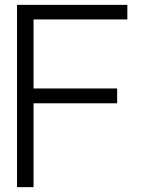

<svg xmlns="http://www.w3.org/2000/svg" viewBox="-20 -770 595 790"><path d="M118 -690V-406H462V-345H118V0H50V-750H504V-690Z"/></svg>

Font: Oakes Grotesk Light
Style: Regular
Weight: 300
Designer: Samuel Oakes
Foundry: Samuel Oakes
Version: Version 1.000;PS 001.000;hotconv 1.0.88;makeotf.lib2.5.64775